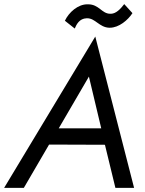

<svg xmlns="http://www.w3.org/2000/svg" viewBox="-45 -915 705 935"><path d="M271 -814 319 -776C327 -795 341 -825 377 -826C378 -826 379 -826 380 -826C419 -826 439 -782 486 -780C487 -780 489 -780 490 -780C534 -780 578 -817 600 -851L560 -895C541 -870 520 -849 496 -848C495 -848 494 -848 492 -848C450 -848 438 -894 384 -894C383 -894 381 -894 380 -894C335 -894 291 -856 271 -814ZM-25 0H71L194 -211L466 -210L517 0H608L419 -737ZM388 -542 448 -290H241Z"/></svg>

Font: Jost
Style: Italic
Weight: 400
Italic angle: -5°
Version: Version 3.710